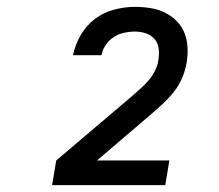

<svg xmlns="http://www.w3.org/2000/svg" viewBox="-20 -863 640 560"><path d="M132 -323 144 -395 362 -580Q375 -592 388.5 -603.5Q402 -615 413 -628Q424 -641 432 -656.5Q440 -672 442 -688Q442 -689 442 -689.5Q442 -690 442 -690Q445 -707 442.5 -723Q440 -739 430 -750Q420 -761 405 -766Q390 -771 373 -771Q358 -771 342 -767.5Q326 -764 312 -755Q298 -746 288.5 -732Q279 -718 276 -702H193Q199 -732 215 -760Q231 -788 256.5 -807.5Q282 -827 313 -835Q344 -843 373 -843Q396 -843 418.5 -839.5Q441 -836 460.5 -826.5Q480 -817 495 -802Q510 -787 518 -767Q526 -747 527 -724Q528 -701 524 -678Q520 -656 510.5 -634Q501 -612 485.5 -593Q470 -574 452 -557.5Q434 -541 415 -525L263 -395H474L462 -323Z"/></svg>

Font: Iosevka SS04 Medium Extended
Style: Italic
Weight: 500
Width: 7
Italic angle: -9°
Monospace: yes
Designer: Belleve Invis
Foundry: Belleve Invis
Version: Version 19.0.0; ttfautohint (v1.8.4)